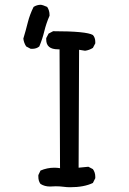

<svg xmlns="http://www.w3.org/2000/svg" viewBox="-20 -793 540 806"><path d="M274 -7Q261 -7 246 -9Q231 -11 214 -11L190 -10Q167 -10 150 -21Q141 -33 141 -51V-58L150 -77Q178 -89 208 -89Q220 -89 232 -87L230 -586H223Q174 -586 174 -627V-633L184 -652L203 -662Q343 -662 370 -646Q380 -635 380 -617V-611L370 -592Q354 -582 337 -580L312 -584L310 -89L351 -93L370 -83Q380 -69 380 -51V-45L370 -25Q333 -7 274 -7ZM115 -588H109L90 -598Q80 -613 78 -631Q88 -664 96.5 -698Q105 -732 121 -764Q135 -773 152 -773Q157 -773 178 -764Q188 -749 188 -730V-727Q174 -695 166 -662Q158 -629 145 -598Q133 -588 115 -588Z"/></svg>

Font: Xiaolai SC
Style: Regular
Weight: 400
Designer: Nozomi Seto 瀬戸のぞみ
Version: Version 3.11;December 4, 2020;FontCreator 13.0.0.2613 64-bit